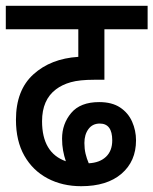

<svg xmlns="http://www.w3.org/2000/svg" viewBox="-20 -642 529 662"><path d="M260 0Q195 0 144 -27Q93 -54 64 -105Q35 -156 35 -229Q35 -331 95 -385.5Q155 -440 250 -446V-541H0V-622H489V-541H340V-367H305Q254 -367 224 -358.5Q194 -350 173 -334Q125 -298 125 -224Q125 -115 207 -86Q201 -104 197.5 -123Q194 -142 194 -164Q194 -215 225.5 -252.5Q257 -290 322 -290Q366 -290 394 -271.5Q422 -253 435.5 -222.5Q449 -192 449 -158Q449 -86 399 -43Q349 0 260 0ZM271 -149Q271 -129 275 -112Q279 -95 286 -79Q324 -81 345.5 -101.5Q367 -122 367 -158Q367 -216 324 -216Q299 -216 285 -197Q271 -178 271 -149Z"/></svg>

Font: Noto Sans Condensed Medium
Style: Italic
Weight: 500
Width: 3
Italic angle: -12°
Designer: Monotype Design Team
Foundry: Monotype Imaging Inc.
Version: Version 2.013; ttfautohint (v1.8.4.7-5d5b)